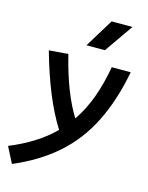

<svg xmlns="http://www.w3.org/2000/svg" viewBox="-197 -884 930 1204"><g transform="rotate(15 267.5 -282.5)"><path d="M1.5 230.5 -51.3 127.4Q124 55.7 231.9 -52.2Q175.8 -141.6 128.4 -257.3Q81.1 -373 40.5 -517.6L165 -527.3Q222.7 -290.5 311.5 -147.9Q362.3 -222.7 396 -314.2Q429.7 -405.8 449.2 -517.6H572.3Q535.2 -324.7 463.6 -182.4Q392.1 -40 278.3 60.5Q164.6 161.1 1.5 230.5ZM260.3 -609.4 374 -794.9H509.3L379.9 -609.4Z"/></g></svg>

Font: Cascadia Code NF SemiBold
Style: Italic
Weight: 600
Italic angle: -10°
Monospace: yes
Designer: Aaron Bell
Foundry: Saja Typeworks
Version: Version 2404.023; ttfautohint (v1.8.4)